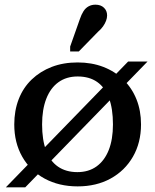

<svg xmlns="http://www.w3.org/2000/svg" viewBox="-20 -787 663 821"><path d="M5 14 528 -524H611L88 14ZM160 -255Q160 -189 177 -143.5Q194 -98 228 -74.5Q262 -51 311 -51Q359 -51 393 -75.5Q427 -100 445 -145.5Q463 -191 463 -255Q463 -322 446 -367.5Q429 -413 395.5 -436.5Q362 -460 312 -460Q264 -460 230 -435.5Q196 -411 178 -365Q160 -319 160 -255ZM41 -255Q41 -314 60 -363Q79 -412 115.5 -447Q152 -482 201.5 -501Q251 -520 312 -520Q372 -520 421.5 -501Q471 -482 507.5 -446.5Q544 -411 563.5 -362.5Q583 -314 583 -255Q583 -177 548.5 -117Q514 -57 453 -23.5Q392 10 312 10Q232 10 170.5 -23.5Q109 -57 75 -117Q41 -177 41 -255ZM321 -704Q328 -725 337 -739Q346 -753 359 -760Q372 -767 388 -767Q411 -767 424.5 -754Q438 -741 438 -721Q438 -710 433.5 -698Q429 -686 420.5 -674Q412 -662 399 -651L317 -567H280V-588Z"/></svg>

Font: Roboto Serif 36pt Medium
Style: Regular
Weight: 500
Designer: Greg Gazdowicz
Foundry: Commercial Type
Version: Version 1.008